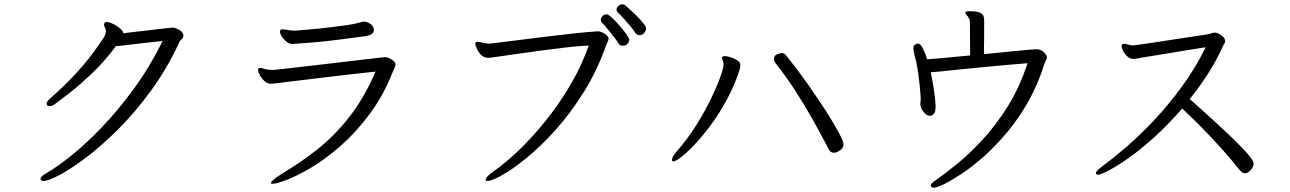

<svg xmlns="http://www.w3.org/2000/svg" viewBox="-20 -809 5980 890"><path d="M518 -596Q463 -522 404 -466.5Q345 -411 299 -375.5Q253 -340 234 -326Q221 -317 210 -317Q202 -317 199 -321Q196 -324 196 -329Q196 -335 202 -342Q208 -349 214 -354Q237 -374 277 -412Q317 -450 366 -507Q415 -564 463 -638Q466 -644 468 -650Q470 -656 471 -665V-666Q471 -674 466.5 -681.5Q462 -689 462 -695Q462 -701 467 -705Q469 -707 475 -707Q481 -707 488 -704.5Q495 -702 498 -701Q526 -688 538.5 -675.5Q551 -663 552 -655Q567 -657 593.5 -660Q620 -663 651 -666.5Q682 -670 710.5 -673.5Q739 -677 758.5 -679Q778 -681 780 -681Q793 -681 811.5 -670Q830 -659 830 -644Q830 -634 822.5 -627.5Q815 -621 813 -617Q756 -493 682 -391.5Q608 -290 529.5 -211.5Q451 -133 379.5 -79Q308 -25 255.5 2.5Q203 30 181 30Q174 30 171.5 27Q169 24 169 24Q168 23 168 20Q168 8 198 -8Q243 -34 309.5 -87Q376 -140 451.5 -218.5Q527 -297 600.5 -397.5Q674 -498 734 -619Q664 -612 617 -606Q570 -600 540 -597Q536 -596 532 -596Q528 -596 524 -596Z M1352 -667Q1360 -668 1386 -670Q1412 -672 1447.5 -675.5Q1483 -679 1520 -683.5Q1557 -688 1588 -692.5Q1619 -697 1634 -701Q1656 -707 1660 -708Q1664 -709 1667 -709Q1680 -709 1696.5 -698.5Q1713 -688 1713 -668Q1713 -647 1670 -641Q1642 -637 1600 -631.5Q1558 -626 1511.5 -620.5Q1465 -615 1421.5 -611.5Q1378 -608 1347 -606Q1344 -606 1341 -605.5Q1338 -605 1335 -605Q1322 -605 1309 -615Q1296 -625 1287 -638.5Q1278 -652 1278 -663Q1278 -669 1283 -672Q1285 -673 1290 -673Q1299 -673 1314 -670Q1329 -667 1345 -667ZM1249 -485Q1253 -485 1283 -488.5Q1313 -492 1358.5 -497Q1404 -502 1457.5 -508.5Q1511 -515 1564 -521Q1617 -527 1662 -532.5Q1707 -538 1734.5 -541Q1762 -544 1764 -544Q1779 -544 1796 -533Q1813 -522 1813 -510Q1813 -503 1809.5 -496Q1806 -489 1802 -479Q1757 -365 1692.5 -279Q1628 -193 1557.5 -131.5Q1487 -70 1421.5 -31.5Q1356 7 1308.5 25Q1261 43 1244 43Q1236 43 1236 39Q1236 28 1292 -7Q1374 -56 1451 -116.5Q1528 -177 1597 -264Q1666 -351 1721 -477Q1680 -473 1622.5 -466.5Q1565 -460 1503.5 -452.5Q1442 -445 1387.5 -438.5Q1333 -432 1296 -427.5Q1259 -423 1253 -422Q1247 -421 1242 -421Q1237 -421 1233 -421Q1219 -421 1205.5 -433.5Q1192 -446 1184 -461.5Q1176 -477 1176 -485Q1176 -493 1183 -494H1185Q1193 -494 1206.5 -489.5Q1220 -485 1242 -485Z M2975 -676Q2975 -668 2966.5 -657Q2958 -646 2944 -646Q2932 -646 2923 -659Q2916 -671 2901 -689Q2886 -707 2870 -724.5Q2854 -742 2844 -751Q2838 -757 2838 -765Q2838 -774 2846.5 -781.5Q2855 -789 2865 -789Q2873 -789 2880 -783Q2894 -771 2921 -745.5Q2948 -720 2970 -691Q2975 -683 2975 -676ZM2886 -603Q2878 -597 2866 -597Q2854 -597 2848 -606Q2840 -620 2825 -639Q2810 -658 2795 -676.5Q2780 -695 2769 -705Q2765 -709 2765 -716Q2765 -726 2773 -734.5Q2781 -743 2791 -743Q2799 -743 2816 -727.5Q2833 -712 2852 -690Q2871 -668 2884 -649.5Q2897 -631 2897 -625Q2897 -614 2886 -603ZM2254 -607Q2305 -613 2370.5 -621.5Q2436 -630 2506 -638.5Q2576 -647 2640 -654Q2704 -661 2752 -664Q2760 -664 2771.5 -659Q2783 -654 2792 -646Q2801 -637 2801 -630Q2801 -623 2797 -616Q2793 -609 2790 -600Q2748 -481 2686 -382Q2624 -283 2555 -206.5Q2486 -130 2421 -77Q2356 -24 2307.5 3Q2259 30 2239 30Q2231 30 2231 24Q2231 19 2240 8.5Q2249 -2 2268 -15Q2299 -36 2343 -74Q2387 -112 2437.5 -166Q2488 -220 2538.5 -287Q2589 -354 2633.5 -432Q2678 -510 2709 -598Q2665 -596 2607.5 -589.5Q2550 -583 2487.5 -574.5Q2425 -566 2365.5 -557.5Q2306 -549 2257 -542Q2253 -541 2249.5 -541Q2246 -541 2243 -541Q2223 -541 2209.5 -555Q2196 -569 2189.5 -585Q2183 -601 2183 -605Q2183 -614 2192 -615H2195Q2204 -615 2217 -611Q2230 -607 2246 -607Z M3890 -141Q3890 -123 3874 -112Q3858 -101 3846 -101Q3830 -101 3823 -115Q3782 -193 3744.5 -259.5Q3707 -326 3666.5 -388.5Q3626 -451 3576 -515Q3568 -526 3568 -536Q3568 -552 3582.5 -557.5Q3597 -563 3603 -563Q3616 -563 3625 -551Q3678 -485 3725.5 -417.5Q3773 -350 3810 -292Q3847 -234 3868.5 -193.5Q3890 -153 3890 -141ZM3102 -61Q3095 -61 3095 -68Q3095 -82 3116 -106Q3167 -164 3207 -228Q3247 -292 3275.5 -351Q3304 -410 3319 -452.5Q3334 -495 3334 -509Q3334 -521 3330.5 -528Q3327 -535 3327 -540Q3327 -543 3328 -545Q3331 -549 3339 -549Q3348 -549 3365.5 -544Q3383 -539 3397.5 -529.5Q3412 -520 3412 -506Q3412 -496 3406 -478Q3382 -407 3347.5 -344Q3313 -281 3274.5 -229Q3236 -177 3200.5 -139.5Q3165 -102 3138.5 -81.5Q3112 -61 3102 -61Z M4476 -705Q4476 -712 4474.5 -716.5Q4473 -721 4471 -725Q4467 -733 4461 -739Q4455 -745 4455 -750V-752Q4457 -757 4475 -757Q4508 -757 4522 -750.5Q4536 -744 4539 -734.5Q4542 -725 4542 -716V-702Q4542 -702 4542 -687.5Q4542 -673 4542 -651.5Q4542 -630 4541.5 -609Q4541 -588 4541 -573Q4541 -558 4541 -558Q4601 -564 4655.5 -569.5Q4710 -575 4745.5 -578Q4781 -581 4783 -581Q4805 -581 4819 -566.5Q4833 -552 4833 -542Q4833 -539 4832 -536.5Q4831 -534 4829 -531Q4825 -524 4822 -516Q4793 -421 4748 -341Q4703 -261 4649.5 -197Q4596 -133 4541.5 -84.5Q4487 -36 4438.5 -4Q4390 28 4356 44.5Q4322 61 4309 61Q4300 61 4297 56Q4294 51 4294 50Q4294 42 4322 23Q4361 -4 4417.5 -50Q4474 -96 4535.5 -162.5Q4597 -229 4652 -317Q4707 -405 4743 -516Q4703 -513 4647.5 -508Q4592 -503 4533.5 -497.5Q4475 -492 4423 -486.5Q4371 -481 4336 -477.5Q4301 -474 4294 -474Q4302 -439 4307 -406.5Q4312 -374 4314.5 -350.5Q4317 -327 4317 -320Q4317 -297 4312 -286.5Q4307 -276 4296 -273Q4295 -273 4294 -272.5Q4293 -272 4291 -272Q4277 -272 4263.5 -287.5Q4250 -303 4247 -319Q4247 -321 4246.5 -323Q4246 -325 4246 -326Q4246 -331 4247 -337Q4248 -343 4248 -348V-351Q4248 -359 4246 -382.5Q4244 -406 4240.5 -436.5Q4237 -467 4232 -496.5Q4227 -526 4221 -546Q4220 -552 4217 -563Q4214 -574 4214 -584Q4214 -589 4215 -594Q4216 -599 4220 -601Q4229 -607 4235 -607Q4247 -607 4258.5 -583Q4270 -559 4278 -534Q4292 -535 4339 -539Q4386 -543 4477 -552Z M5647 -591Q5619 -529 5580 -468Q5541 -407 5495 -350Q5576 -278 5630 -228Q5684 -178 5716.5 -145.5Q5749 -113 5765 -94Q5781 -75 5786 -66Q5791 -57 5791 -52Q5791 -37 5778 -21.5Q5765 -6 5750 -6Q5745 -6 5743 -7Q5741 -8 5735 -12.5Q5729 -17 5718 -31Q5691 -65 5657 -103.5Q5623 -142 5586.5 -180.5Q5550 -219 5517 -251.5Q5484 -284 5460 -306Q5393 -229 5328.5 -171Q5264 -113 5209.5 -75Q5155 -37 5118 -18Q5081 1 5069 1Q5063 1 5061.5 -2.5Q5060 -6 5060 -7Q5060 -12 5068 -20Q5076 -28 5089 -38Q5137 -73 5199.5 -126.5Q5262 -180 5329 -251Q5396 -322 5458.5 -407.5Q5521 -493 5569 -590Q5529 -584 5478 -575.5Q5427 -567 5378 -559Q5329 -551 5294.5 -545.5Q5260 -540 5253 -538Q5247 -537 5242 -536.5Q5237 -536 5232 -536Q5218 -536 5205.5 -547.5Q5193 -559 5186 -573Q5179 -587 5179 -595Q5179 -605 5190 -606H5191Q5196 -606 5207 -603Q5218 -600 5223 -599H5231Q5234 -599 5239.5 -599.5Q5245 -600 5261 -602Q5277 -604 5312.5 -609.5Q5348 -615 5410.5 -624.5Q5473 -634 5572 -649Q5587 -651 5590.5 -653Q5594 -655 5604 -657Q5606 -657 5607 -657.5Q5608 -658 5609 -658Q5624 -658 5641.5 -645.5Q5659 -633 5659 -618Q5659 -610 5653 -604Z"/></svg>

Font: Moon Stars Kai T
Style: Regular
Weight: 400
Designer: GuiWonder
Version: Version 1.101